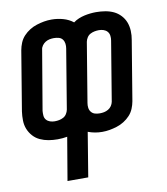

<svg xmlns="http://www.w3.org/2000/svg" viewBox="-83 -610 767 884"><g transform="rotate(-10 300.0 -167.5)"><path d="M161 205 195 4Q184 6 172.5 7Q161 8 150 8Q128 8 107.5 4.5Q87 1 68.5 -7.5Q50 -16 36.5 -31Q23 -46 15.5 -64.5Q8 -83 7.5 -104.5Q7 -126 10 -147L56 -425Q59 -442 66 -459Q73 -476 85.5 -489.5Q98 -503 114 -513Q130 -523 147.5 -528.5Q165 -534 182 -537Q199 -540 217 -540Q245 -540 271.5 -532.5Q298 -525 318 -509Q330 -518 343.5 -523.5Q357 -529 370.5 -532Q384 -535 398 -536.5Q412 -538 425 -538Q447 -538 468 -534.5Q489 -531 507 -522.5Q525 -514 539 -499Q553 -484 560 -465.5Q567 -447 568 -425.5Q569 -404 565 -383L519 -105Q516 -88 509 -71Q502 -54 489.5 -40.5Q477 -27 461 -17Q445 -7 427.5 -1.5Q410 4 393 7Q376 10 358 10Q341 10 324.5 7Q308 4 292 -2L258 205ZM151 -76Q162 -76 172 -78Q182 -80 191.5 -85Q201 -90 207 -99.5Q213 -109 215 -119L261 -397Q263 -408 261.5 -419.5Q260 -431 253.5 -439.5Q247 -448 236 -451Q225 -454 213 -454Q203 -454 193 -452Q183 -450 174 -444.5Q165 -439 158.5 -430Q152 -421 151 -411L104 -133Q103 -122 104 -110.5Q105 -99 112 -91Q119 -83 129.5 -79.5Q140 -76 151 -76ZM362 -76Q372 -76 382 -78Q392 -80 401.5 -85.5Q411 -91 417 -100Q423 -109 425 -119L471 -397Q473 -408 471.5 -419.5Q470 -431 463 -439Q456 -447 445.5 -450.5Q435 -454 424 -454Q414 -454 403.5 -452Q393 -450 383.5 -445Q374 -440 368 -430.5Q362 -421 360 -411L314 -133Q312 -122 313.5 -110.5Q315 -99 322 -90.5Q329 -82 339.5 -79Q350 -76 362 -76Z"/></g></svg>

Font: Iosevka Curly Medium Extended
Style: Italic
Weight: 500
Width: 7
Italic angle: -9°
Monospace: yes
Designer: Belleve Invis
Foundry: Belleve Invis
Version: Version 11.1.0; ttfautohint (v1.8.3)